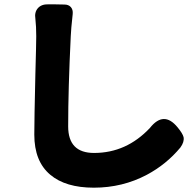

<svg xmlns="http://www.w3.org/2000/svg" viewBox="-20 -809 900 890"><path d="M415 61Q284 61 213 1Q139 -61 139 -185Q139 -254 144 -466Q148 -609 148 -641Q148 -686 144 -722Q139 -752 155.5 -771Q172 -790 205 -789H227L278 -788Q298 -788 308.5 -776Q319 -764 317 -744Q309 -672 308 -641Q296 -396 296 -223Q296 -100 416 -100Q566 -100 675 -216Q739 -297 803 -219Q827 -190 831 -173Q835 -151 816 -125Q751 -47 661 1Q548 61 415 61Z"/></svg>

Font: GenSenRounded TW H
Style: Regular
Weight: 900
Version: Version 1.501;PS 1;hotconv 16.6.51;makeotf.lib2.5.65220